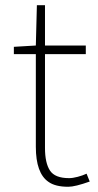

<svg xmlns="http://www.w3.org/2000/svg" viewBox="-20 -701 374 734"><path d="M165 -6Q117 -39 117 -140V-494H33V-522L117 -527L121 -681H152V-527H308V-494H152V-135Q152 -78 171 -49Q190 -20 244 -20Q258 -20 277 -25Q296 -30 311 -37L323 -7Q267 13 241 13Q191 13 165 -6Z"/></svg>

Font: Merged Yaku Han JP Thin
Style: Regular
Weight: 250
Designer: Ryoko NISHIZUKA 西塚涼子 (kana, bopomofo & ideographs); Paul D. Hunt (Latin, Greek & Cyrillic); Sandoll Communications 산돌커뮤니
Foundry: Adobe
Version: Version 2.004